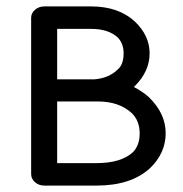

<svg xmlns="http://www.w3.org/2000/svg" viewBox="-20 -566 571 598"><path d="M281 12H118Q101 12 89 1.5Q77 -9 77 -24V-511Q77 -525 89 -535.5Q101 -546 118 -546H264Q349 -546 400 -499Q446 -455 446 -400Q446 -344 400 -298L397 -295Q424 -281 443 -264Q496 -213 496 -151Q496 -89 447 -42Q388 12 281 12ZM284 -250H158V-58H281Q357 -58 394 -92Q415 -113 415 -151Q415 -190 390 -214Q351 -250 284 -250ZM264 -476H158V-319H275Q320 -323 347 -350Q365 -365 365 -400Q365 -430 347 -449Q318 -476 264 -476Z"/></svg>

Font: Hoogli Semibold
Style: Regular
Weight: 600
Designer: Anand Singh Naorem
Foundry: Brand New Type
Version: Version 1.00 b007